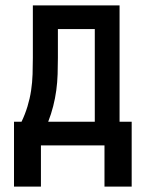

<svg xmlns="http://www.w3.org/2000/svg" viewBox="-20 -540 540 713"><path d="M368 153V0H132V153H32V-88H60Q73 -115 82 -144.5Q91 -174 95.5 -204Q100 -234 101 -264.5Q102 -295 102 -325V-520H424V-88H469V153ZM332 -88V-432H195V-325Q195 -295 194 -264.5Q193 -234 189 -204.5Q185 -175 177.5 -145.5Q170 -116 159 -88Z"/></svg>

Font: Iosevka Term Curly Semibold
Style: Regular
Weight: 600
Designer: Belleve Invis
Foundry: Belleve Invis
Version: Version 32.3.0